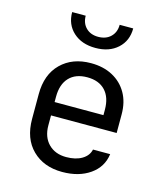

<svg xmlns="http://www.w3.org/2000/svg" viewBox="-117 -874 834 972"><g transform="rotate(15 300.0 -387.5)"><path d="M300 10Q203 10 143.5 -48.5Q84 -107 84 -210V-340Q84 -443 143.5 -501.5Q203 -560 300 -560Q365 -560 413.5 -534Q462 -508 489 -461Q516 -414 516 -350V-252H172V-200Q172 -139 207 -103.5Q242 -68 300 -68Q350 -68 382.5 -87.5Q415 -107 422 -140H512Q503 -71 445 -30.5Q387 10 300 10ZM172 -322H428V-350Q428 -415 394.5 -450.5Q361 -486 300 -486Q239 -486 205.5 -450.5Q172 -415 172 -350ZM300 -640Q228 -640 184 -680Q140 -720 140 -785H211Q211 -746 235 -722Q259 -698 299 -698Q340 -698 364.5 -722Q389 -746 389 -785H460Q460 -720 416 -680Q372 -640 300 -640Z"/></g></svg>

Font: JetBrains Mono NL
Style: Regular
Weight: 400
Monospace: yes
Designer: Philipp Nurullin, Konstantin Bulenkov
Foundry: JetBrains
Version: Version 2.305; ttfautohint (v1.8.4.7-5d5b)